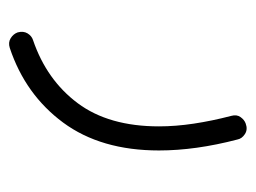

<svg xmlns="http://www.w3.org/2000/svg" viewBox="-91 -213 570 428"><g transform="rotate(90 194.0 1.0)"><path d="M255.4 -261.7Q268.6 -266.6 278.8 -260Q289.1 -253.4 291 -243.2Q315.4 -149.9 315.4 -68.4Q315.4 61 253.2 145.3Q190.9 229.5 86.9 264.2Q74.7 268.1 65.2 262.2Q55.7 256.3 52.2 246.6Q48.8 233.9 54.4 224.6Q60.1 215.3 69.3 212.4Q158.2 182.1 210 112.8Q261.7 43.5 261.7 -68.4Q261.7 -105.5 255.6 -146Q249.5 -186.5 238.3 -229.5Q234.9 -241.7 241 -250.2Q247.1 -258.8 255.4 -261.7Z"/></g></svg>

Font: Mikhak Light
Style: Regular
Weight: 300
Designer: Amin Abedi
Version: Version 3.3